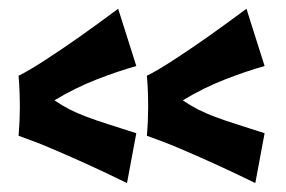

<svg xmlns="http://www.w3.org/2000/svg" viewBox="-20 -470 647 434"><path d="M267.1 -56.2Q220.2 -79.1 175.3 -99.6Q156.2 -108.4 135.5 -117.4Q114.7 -126.5 94.7 -135Q74.7 -143.6 55.9 -150.6Q37.1 -157.7 22 -163.1Q23.4 -180.2 24.2 -197Q24.9 -213.9 24.9 -229Q24.9 -244.1 24.4 -256.6Q23.9 -269 23.4 -278.8Q22.5 -289.6 22 -298.8Q34.2 -304.7 50.5 -314.5Q66.9 -324.2 85.2 -336.2Q103.5 -348.1 122.6 -361.1Q141.6 -374 159.7 -386.7Q201.7 -416.5 247.1 -450.2L288.1 -320.8Q246.6 -309.1 198.2 -290.3Q149.9 -271.5 103 -243.2Q121.1 -231 137.9 -222.4Q154.8 -213.9 175.5 -206.1Q196.3 -198.2 223.1 -189.7Q250 -181.2 288.1 -168.9ZM557.1 -56.2Q510.3 -79.1 465.3 -99.6Q446.3 -108.4 425.5 -117.4Q404.8 -126.5 384.8 -135Q364.7 -143.6 345.9 -150.6Q327.1 -157.7 312 -163.1Q313.5 -180.2 314.2 -197Q314.9 -213.9 314.9 -229Q314.9 -244.1 314.5 -256.6Q314 -269 313.5 -278.8Q312.5 -289.6 312 -298.8Q324.2 -304.7 340.6 -314.5Q356.9 -324.2 375.2 -336.2Q393.6 -348.1 412.6 -361.1Q431.6 -374 449.7 -386.7Q491.7 -416.5 537.1 -450.2L578.1 -320.8Q536.6 -309.1 488.3 -290.3Q439.9 -271.5 393.1 -243.2Q411.1 -231 428 -222.4Q444.8 -213.9 465.6 -206.1Q486.3 -198.2 513.2 -189.7Q540 -181.2 578.1 -168.9Z"/></svg>

Font: Rum Raisin
Style: Regular
Weight: 400
Designer: Astigmatic (AOETI)
Foundry: Astigmatic (AOETI)
Version: Version 1.000